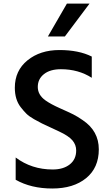

<svg xmlns="http://www.w3.org/2000/svg" viewBox="-20 -1038 636 1094"><path d="M64.5 -538.1Q64.5 -635.7 136.7 -694.3Q209 -752.9 318.8 -752.9Q428.7 -752.9 502.9 -715.8V-594.7Q426.8 -643.6 327.1 -643.6Q265.6 -643.6 230.5 -615.7Q195.3 -587.9 195.3 -542.5Q195.3 -497.1 239.3 -465.8Q269.5 -444.3 322.3 -420.9Q375 -397.5 397.5 -386.2Q419.9 -375 451.2 -353.5Q543 -292 543 -187Q543 -82 470.7 -22.9Q398.4 36.1 277.8 36.1Q157.2 36.1 69.3 -13.7V-140.6Q160.2 -72.3 280.3 -72.3Q340.8 -72.3 377.4 -101.1Q414.1 -129.9 414.1 -180.7Q414.1 -212.9 392.6 -238.3Q371.1 -263.7 316.4 -289.1Q304.7 -294.9 270.5 -310.5Q236.3 -326.2 219.2 -334.5Q202.1 -342.8 173.8 -358.9Q145.5 -375 129.9 -390.6Q114.3 -406.2 97.7 -427.7Q64.5 -470.7 64.5 -538.1ZM252.9 -830.1 361.3 -1017.6H490.2L349.6 -830.1Z"/></svg>

Font: GenEi M Gothic v2 Medium
Style: Regular
Weight: 500
Version: Version 2.0